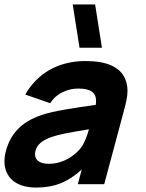

<svg xmlns="http://www.w3.org/2000/svg" viewBox="-53 -830 656 865"><path d="M406.3 -615 375.5 -810H274.5L305.3 -615ZM516.9 -457C498.2 -529 427.2 -555 332.2 -555C202.2 -555 111.6 -493 60.7 -404L173.3 -365C203.4 -414 259 -431 299 -431C354.9 -431 379.8 -413.4 379.8 -375.2C379.8 -369.8 379.3 -363.8 378.3 -357.5C272.8 -342.5 192.2 -331 135.1 -312C39.5 -280 -6.5 -224 -26.6 -149C-30.8 -133.2 -33 -117.9 -33 -103.3C-33 -35.3 13.9 15 109.5 15C192.5 15 251.9 -9 315.2 -66L297.5 0H416.5L504.9 -330C514.1 -364.3 521.4 -393.2 521.4 -421.2C521.4 -433.2 520 -445 516.9 -457ZM311.4 -164C294.3 -141 242.1 -92 167.1 -92C127.4 -92 104.7 -107.8 104.7 -135.1C104.7 -140 105.4 -145.3 107 -151C114.2 -178 135.3 -197 179.6 -213C213.6 -224.5 252.7 -232 347.8 -247.5C340.3 -221.5 329.2 -187.5 311.4 -164Z"/></svg>

Font: Manrope
Style: ExtraBoldItalic
Weight: 800
Italic angle: -15°
Designer: Mikhail Sharanda
Foundry: Mikhail Sharanda
Version: Version 4.502;hotconv 1.0.109;makeotfexe 2.5.65596